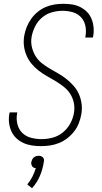

<svg xmlns="http://www.w3.org/2000/svg" viewBox="-20 -763 540 1013"><path d="M196 8Q172 8 148.5 4.5Q125 1 104 -8.5Q83 -18 66.5 -33.5Q50 -49 40.5 -69.5Q31 -90 28 -113.5Q25 -137 29 -161L31 -170H71L70 -163Q65 -135 72 -107.5Q79 -80 98 -61.5Q117 -43 144 -36Q171 -29 200 -29Q228 -29 257 -36.5Q286 -44 310.5 -63.5Q335 -83 350 -110Q365 -137 370 -166Q375 -194 369.5 -220.5Q364 -247 350 -268.5Q336 -290 315.5 -306Q295 -322 272.5 -335.5Q250 -349 227.5 -361.5Q205 -374 184.5 -390Q164 -406 147.5 -425.5Q131 -445 120.5 -469Q110 -493 106.5 -520Q103 -547 108 -575Q112 -598 121 -620.5Q130 -643 144.5 -663.5Q159 -684 178.5 -700Q198 -716 220 -725.5Q242 -735 266 -739Q290 -743 313 -743Q337 -743 360 -739.5Q383 -736 403 -726Q423 -716 438.5 -700.5Q454 -685 462.5 -664.5Q471 -644 473.5 -620.5Q476 -597 472 -574L470 -565H430L431 -572Q436 -600 430.5 -626.5Q425 -653 407.5 -672Q390 -691 364 -698.5Q338 -706 310 -706Q282 -706 253.5 -698Q225 -690 202 -670.5Q179 -651 165.5 -624Q152 -597 147 -570Q142 -542 148 -515.5Q154 -489 167.5 -467Q181 -445 201.5 -429Q222 -413 244.5 -400Q267 -387 289.5 -374Q312 -361 332 -345Q352 -329 369 -309.5Q386 -290 396.5 -266Q407 -242 410.5 -215Q414 -188 409 -160Q405 -137 396 -113.5Q387 -90 371.5 -70Q356 -50 335.5 -34Q315 -18 291.5 -8.5Q268 1 244 4.5Q220 8 196 8ZM149 230 124 210Q140 191 151 169Q162 147 169 124Q163 124 158 121.5Q153 119 150 114.5Q147 110 145.5 104Q144 98 145 92Q147 85 150 78.5Q153 72 158.5 67.5Q164 63 170.5 61Q177 59 184 59Q191 59 196.5 61Q202 63 206.5 67.5Q211 72 212 78.5Q213 85 211 92Q206 128 191 164Q176 200 149 230Z"/></svg>

Font: Iosevka Extralight Oblique
Style: Regular
Weight: 200
Italic angle: -9°
Monospace: yes
Designer: Belleve Invis
Foundry: Belleve Invis
Version: Version 32.5.0; ttfautohint (v1.8.4)